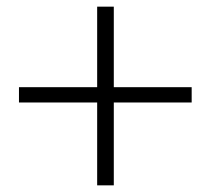

<svg xmlns="http://www.w3.org/2000/svg" viewBox="-20 -648 633 577"><path d="M272 -91V-628H322V-91ZM556 -340H37V-386H556Z"/></svg>

Font: Noto Serif KR ExtraLight SemiBold
Style: Regular
Weight: 600
Version: Version 2.002-H1;hotconv 1.1.0;makeotfexe 2.6.0